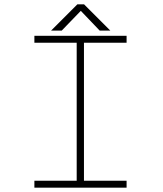

<svg xmlns="http://www.w3.org/2000/svg" viewBox="-20 -865 750 885"><path d="M563.5 -668H367V-32H563.5V0H138.5V-32H333.5V-668H138.5V-700H563.5ZM488.5 -724H439.5L352.5 -815L264.5 -724H215.5L336.5 -845H367.5Z"/></svg>

Font: League Mono Thin
Style: Regular
Weight: 100
Width: 6
Designer: Tyler Finck
Foundry: The League of Moveable Type / Tyler Finck
Version: Version 2.300;RELEASE